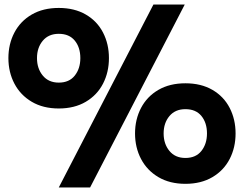

<svg xmlns="http://www.w3.org/2000/svg" viewBox="-20 -793 1075 846"><path d="M656 -773H794L377 33H239ZM17 -537Q17 -599 43.5 -649.5Q70 -700 120 -729Q170 -758 239 -758Q308 -758 358 -729Q408 -700 434 -649.5Q460 -599 460 -537Q460 -475 434 -424.5Q408 -374 358 -344.5Q308 -315 239 -315Q170 -315 120 -344.5Q70 -374 43.5 -424.5Q17 -475 17 -537ZM334 -537Q334 -584 309.5 -614Q285 -644 239 -644Q194 -644 168.5 -613.5Q143 -583 143 -537Q143 -491 168.5 -460Q194 -429 239 -429Q285 -429 309.5 -460Q334 -491 334 -537ZM575 -205Q575 -267 601.5 -317.5Q628 -368 678 -397Q728 -426 797 -426Q866 -426 916 -397Q966 -368 992 -317.5Q1018 -267 1018 -205Q1018 -143 992 -92.5Q966 -42 916 -12.5Q866 17 797 17Q728 17 678 -12.5Q628 -42 601.5 -92.5Q575 -143 575 -205ZM892 -205Q892 -252 867.5 -282Q843 -312 797 -312Q752 -312 726.5 -281.5Q701 -251 701 -205Q701 -159 726.5 -128Q752 -97 797 -97Q843 -97 867.5 -128Q892 -159 892 -205Z"/></svg>

Font: Biryani Heavy
Style: Regular
Weight: 900
Designer: Dan Reynolds and Mathieu Réguer
Foundry: Dan Reynolds and Mathieu Réguer
Version: Version 1.003; ttfautohint (v1.1) -l 5 -r 5 -G 72 -x 0 -D la